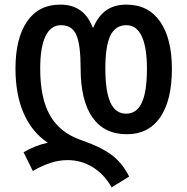

<svg xmlns="http://www.w3.org/2000/svg" viewBox="-20 -571 809 831"><path d="M273 122Q235 122 198.5 134Q162 146 122 169L82 88Q132 58 187 47Q118 1 82.5 -80.5Q47 -162 47 -274Q47 -405 97 -478Q147 -551 241 -551Q344 -551 381 -452H384Q405 -502 440 -526.5Q475 -551 527 -551Q622 -551 673 -477.5Q724 -404 724 -273Q724 -137 673.5 -63.5Q623 10 529 10Q431 10 380 -63Q329 -136 329 -275Q329 -377 310.5 -419.5Q292 -462 244 -462Q200 -462 177 -414.5Q154 -367 154 -274Q154 -146 196.5 -71.5Q239 3 330 35Q413 63 461 98Q509 133 539 193L463 240Q432 184 382 153Q332 122 273 122ZM616 -273Q616 -366 593.5 -414Q571 -462 527 -462Q480 -462 458 -417.5Q436 -373 436 -274Q436 -175 458 -127Q480 -79 526 -79Q572 -79 594 -127Q616 -175 616 -273Z"/></svg>

Font: Noto Sans Georgian Medium Narrow
Style: Regular
Weight: 500
Width: 4
Designer: Monotype Design team
Foundry: Monotype Imaging Inc.
Version: Version 1.000